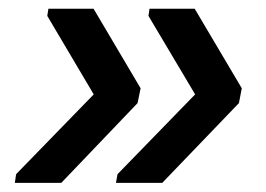

<svg xmlns="http://www.w3.org/2000/svg" viewBox="-20 -478 596 430"><path d="M515.1 -247.1 343.3 -68.4H239.7L243.2 -87.9L417 -266.6L312.5 -442.4L314.9 -458.5H416L521.5 -280.3ZM288.1 -247.1 117.2 -68.4H13.2L16.1 -87.9L189.9 -266.6L85.9 -442.4L88.4 -458.5H189.5L294.9 -280.3Z"/></svg>

Font: Arimo SemiBold
Style: Italic
Weight: 600
Italic angle: -12°
Version: Version 1.33